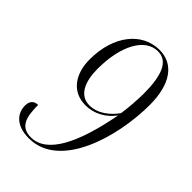

<svg xmlns="http://www.w3.org/2000/svg" viewBox="-219 -811 909 909"><g transform="rotate(45 235.5 -357.0)"><path d="M153 10C359 10 446 -291 446 -507C446 -646 389 -724 295 -724C179 -724 92 -619 92 -458C92 -361 141 -290 232 -290C289 -290 341 -319 375 -366C333 -143 264 0 156 0C86 0 72 -52 72 -133C45 -133 30 -116 30 -87C30 -40 62 10 153 10ZM245 -303C178 -303 150 -368 150 -453C150 -607 207 -714 294 -714C361 -714 388 -646 388 -523C388 -488 383 -417 377 -383C348 -342 301 -303 245 -303Z"/></g></svg>

Font: Noto Serif Display Condensed Light
Style: Italic
Weight: 300
Width: 3
Italic angle: -12°
Designer: Monotype Design Team
Foundry: Monotype Imaging Inc.
Version: Version 2.009